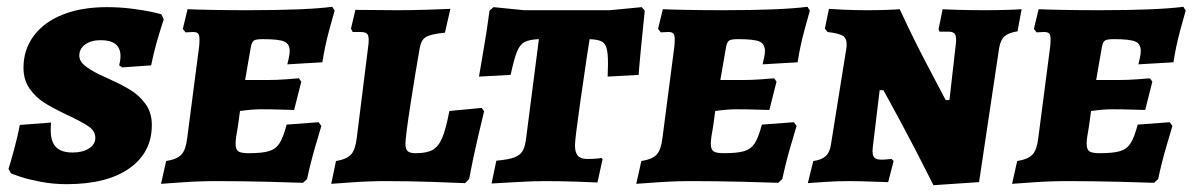

<svg xmlns="http://www.w3.org/2000/svg" viewBox="-20 -532 3503 564"><path d="M12 -23 5 -36Q9 -48 20.5 -89.5Q32 -131 38 -165L130 -172Q129 -164 129 -149Q129 -116 144.5 -100Q160 -84 193 -84Q223 -84 241.5 -96Q260 -108 260 -127Q260 -147 240.5 -160.5Q221 -174 176 -195Q136 -214 110.5 -230Q85 -246 67 -271.5Q49 -297 49 -333Q49 -386 79 -426.5Q109 -467 164 -489Q219 -511 294 -511Q332 -511 367.5 -506.5Q403 -502 425.5 -497Q448 -492 454 -490L461 -475Q457 -464 445 -424Q433 -384 424 -340L339 -334L330 -340Q331 -343 332.5 -351.5Q334 -360 334 -367Q334 -414 276 -414Q248 -414 230.5 -401.5Q213 -389 213 -369Q213 -353 227 -341Q241 -329 270 -314L290 -305Q332 -286 359.5 -270Q387 -254 406.5 -228Q426 -202 426 -165Q426 -84 360 -37.5Q294 9 176 9Q136 9 99.5 2Q63 -5 40.5 -12.5Q18 -20 12 -23Z M710 -82Q750 -82 770 -88Q790 -94 801 -111Q812 -128 822 -166L916 -173L924 -162Q920 -149 906.5 -103Q893 -57 882 -6L870 5Q847 4 768 2Q689 0 616 0Q566 0 516.5 3.5Q467 7 453 8L468 -59Q500 -64 513 -78Q526 -92 530 -127L565 -396Q566 -404 566 -416Q566 -429 562 -433.5Q558 -438 547 -438L525 -437L517 -447L531 -505Q549 -504 600 -503Q651 -502 708 -502Q878 -502 956 -512L963 -501Q959 -488 946.5 -441.5Q934 -395 927 -349L824 -343Q825 -347 828 -360Q831 -373 831 -382Q831 -403 815 -410Q799 -417 752 -417Q732 -417 726 -413Q720 -409 717 -395L700 -297H768Q793 -297 820 -299Q847 -301 858 -302L865 -292L844 -209Q834 -209 805.5 -210Q777 -211 746 -211Q722 -211 685 -206L679 -162Q672 -125 672 -110Q672 -93 680 -87.5Q688 -82 710 -82Z M953 8 967 -59Q998 -64 1011 -78Q1024 -92 1028 -127L1062 -399Q1063 -405 1063 -415Q1063 -429 1057.5 -433.5Q1052 -438 1038 -438H1016L1011 -448L1024 -503L1148 -502Q1188 -502 1236 -503.5Q1284 -505 1303 -506L1287 -436Q1246 -432 1231.5 -423.5Q1217 -415 1213 -391Q1201 -324 1186 -227Q1171 -130 1171 -109Q1171 -94 1177.5 -88Q1184 -82 1201 -82Q1233 -82 1250.5 -91.5Q1268 -101 1279 -127Q1290 -153 1300 -206L1395 -215L1402 -205Q1398 -188 1384 -129Q1370 -70 1358 -6L1346 6Q1325 5 1254 2.5Q1183 0 1114 0Q1064 0 1015.5 3.5Q967 7 953 8Z M1480 -312 1387 -307Q1390 -325 1400.5 -386Q1411 -447 1418 -501L1430 -511L1520 -502H1771L1865 -511L1874 -501Q1867 -434 1862 -381.5Q1857 -329 1856 -312L1765 -307L1766 -345Q1766 -377 1761.5 -391.5Q1757 -406 1746 -411Q1735 -416 1712 -417L1704 -366Q1699 -333 1684 -228.5Q1669 -124 1669 -105Q1669 -84 1677.5 -74.5Q1686 -65 1705 -65Q1720 -65 1731.5 -66Q1743 -67 1747 -68L1750 -64L1735 4Q1717 3 1669.5 1.5Q1622 0 1579 0Q1548 0 1494.5 3Q1441 6 1424 7L1438 -60Q1473 -63 1490.5 -69.5Q1508 -76 1515.5 -89Q1523 -102 1526 -130L1563 -417Q1535 -416 1521 -408.5Q1507 -401 1498.5 -380Q1490 -359 1480 -312Z M2106 -82Q2146 -82 2166 -88Q2186 -94 2197 -111Q2208 -128 2218 -166L2312 -173L2320 -162Q2316 -149 2302.5 -103Q2289 -57 2278 -6L2266 5Q2243 4 2164 2Q2085 0 2012 0Q1962 0 1912.5 3.5Q1863 7 1849 8L1864 -59Q1896 -64 1909 -78Q1922 -92 1926 -127L1961 -396Q1962 -404 1962 -416Q1962 -429 1958 -433.5Q1954 -438 1943 -438L1921 -437L1913 -447L1927 -505Q1945 -504 1996 -503Q2047 -502 2104 -502Q2274 -502 2352 -512L2359 -501Q2355 -488 2342.5 -441.5Q2330 -395 2323 -349L2220 -343Q2221 -347 2224 -360Q2227 -373 2227 -382Q2227 -403 2211 -410Q2195 -417 2148 -417Q2128 -417 2122 -413Q2116 -409 2113 -395L2096 -297H2164Q2189 -297 2216 -299Q2243 -301 2254 -302L2261 -292L2240 -209Q2230 -209 2201.5 -210Q2173 -211 2142 -211Q2118 -211 2081 -206L2075 -162Q2068 -125 2068 -110Q2068 -93 2076 -87.5Q2084 -82 2106 -82Z M2788 -405Q2790 -425 2785 -432Q2780 -439 2766 -439H2740L2737 -446L2749 -505Q2762 -504 2799 -503Q2836 -502 2873 -502Q2908 -502 2939 -503Q2970 -504 2981 -505L2969 -440Q2943 -436 2931 -425.5Q2919 -415 2915 -391L2856 3L2722 12Q2673 -86 2630 -166Q2587 -246 2575 -267H2564L2544 -101L2543 -89Q2543 -74 2549 -68.5Q2555 -63 2570 -63Q2578 -63 2587 -64Q2596 -65 2599 -65L2605 -59L2589 3Q2576 3 2540.5 1.5Q2505 0 2472 0Q2439 0 2401.5 2.5Q2364 5 2353 6L2369 -59Q2393 -62 2405.5 -73.5Q2418 -85 2421 -108L2466 -389Q2467 -394 2467 -402Q2467 -420 2455.5 -427Q2444 -434 2411 -438L2403 -448L2415 -506Q2425 -505 2458.5 -503.5Q2492 -502 2526 -502Q2559 -502 2586.5 -503Q2614 -504 2623 -505Q2662 -420 2704 -340.5Q2746 -261 2758 -238H2769Z M3210 -82Q3250 -82 3270 -88Q3290 -94 3301 -111Q3312 -128 3322 -166L3416 -173L3424 -162Q3420 -149 3406.5 -103Q3393 -57 3382 -6L3370 5Q3347 4 3268 2Q3189 0 3116 0Q3066 0 3016.5 3.5Q2967 7 2953 8L2968 -59Q3000 -64 3013 -78Q3026 -92 3030 -127L3065 -396Q3066 -404 3066 -416Q3066 -429 3062 -433.5Q3058 -438 3047 -438L3025 -437L3017 -447L3031 -505Q3049 -504 3100 -503Q3151 -502 3208 -502Q3378 -502 3456 -512L3463 -501Q3459 -488 3446.5 -441.5Q3434 -395 3427 -349L3324 -343Q3325 -347 3328 -360Q3331 -373 3331 -382Q3331 -403 3315 -410Q3299 -417 3252 -417Q3232 -417 3226 -413Q3220 -409 3217 -395L3200 -297H3268Q3293 -297 3320 -299Q3347 -301 3358 -302L3365 -292L3344 -209Q3334 -209 3305.5 -210Q3277 -211 3246 -211Q3222 -211 3185 -206L3179 -162Q3172 -125 3172 -110Q3172 -93 3180 -87.5Q3188 -82 3210 -82Z"/></svg>

Font: Alegreya SC ExtraBold
Style: Italic
Weight: 800
Italic angle: -7°
Designer: Juan Pablo del Peral
Foundry: Huerta Tipografica
Version: Version 2.007; ttfautohint (v1.6)